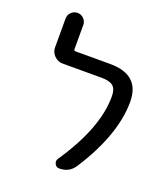

<svg xmlns="http://www.w3.org/2000/svg" viewBox="-129 -805 758 874"><g transform="rotate(20 250.0 -368.0)"><path d="M315.4 -546.9Q459 -546.9 460 -417Q460 -255.9 334 -60.5Q308.6 -20.5 259.8 -20.5Q245.1 -20.5 238.3 -33.7Q231.4 -46.9 239.3 -59.6Q373 -255.9 373 -410.2Q373 -445.3 356.4 -460Q339.8 -474.6 299.8 -474.6H111.3Q87.9 -474.6 70.8 -491.7Q53.7 -508.8 53.7 -532.2V-671.9Q53.7 -689.5 66.4 -702.1Q79.1 -714.8 96.7 -714.8Q114.3 -714.8 127 -702.1Q139.6 -689.5 139.6 -671.9V-554.7Q139.6 -546.9 146.5 -546.9Z"/></g></svg>

Font: Rounded Mgen+ 2m regular
Style: Regular
Weight: 400
Designer: [Source Han Sans]
Ryoko NISHIZUKA  (kana & ideographs); Paul D. Hunt (Latin, Greek & Cyrillic); Wenlong ZHANG  (bopomofo
Version: Version 1.059.20150602